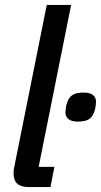

<svg xmlns="http://www.w3.org/2000/svg" viewBox="-20 -760 410 780"><path d="M97 0Q66 0 50.5 -13.5Q35 -27 35 -57Q35 -64 36 -71.5Q37 -79 39 -87L170 -740H269L137 -82H201L185 0ZM296 -266Q271 -266 258.5 -276Q246 -286 246 -302Q246 -309 247 -318Q248 -327 251 -338Q258 -363 273.5 -373.5Q289 -384 320 -384Q345 -384 357.5 -374Q370 -364 370 -348Q370 -341 369 -332Q368 -323 365 -312Q358 -287 342.5 -276.5Q327 -266 296 -266Z"/></svg>

Font: IBM Plex Sans Cond Medm
Style: Italic
Weight: 500
Width: 3
Italic angle: -11°
Designer: Mike Abbink, Paul van der Laan, Pieter van Rosmalen
Foundry: Bold Monday
Version: Version 1.3